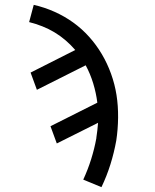

<svg xmlns="http://www.w3.org/2000/svg" viewBox="-20 -548 640 791"><path d="M398 223 323 192Q342 151 355.5 108Q369 65 377 21Q377 20 377 20Q377 20 377 19Q379 4 381 -11Q383 -26 384 -42L214 43L188 -28L381 -125Q376 -165 364 -204.5Q352 -244 333 -279L132 -178L106 -249L290 -342Q272 -363 250.5 -381.5Q229 -400 205 -414.5Q181 -429 154.5 -439.5Q128 -450 100 -457L119 -528Q163 -518 204.5 -499.5Q246 -481 282 -455Q318 -429 347.5 -396Q377 -363 399.5 -325Q422 -287 437.5 -244Q453 -201 460 -156.5Q467 -112 466.5 -63.5Q466 -15 459 31Q450 81 435 129Q420 177 398 223Z"/></svg>

Font: Zed Sans Extended
Style: Italic
Weight: 400
Width: 7
Italic angle: -9°
Designer: Belleve Invis
Foundry: Belleve Invis
Version: Version 1.0.0; ttfautohint (v1.8.4)